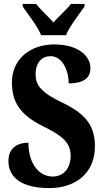

<svg xmlns="http://www.w3.org/2000/svg" viewBox="-20 -951 530 981"><path d="M190 -771H317C335 -816 386 -880 412 -918V-931H343C323 -905 278 -865 253 -836C228 -865 184 -905 164 -931H96V-918C121 -880 173 -816 190 -771ZM232 10C373 10 465 -73 465 -202C465 -302 425 -365 304 -424C186 -479 162 -518 162 -571C162 -632 194 -664 238 -664C298 -664 331 -592 331 -525C412 -525 442 -556 442 -603C442 -662 384 -724 256 -724C135 -724 41 -649 41 -531C41 -433 78 -367 198 -307C288 -262 341 -228 341 -156C341 -96 309 -49 249 -49C188 -49 126 -103 125 -222C73 -222 23 -198 23 -128C23 -65 64 10 232 10Z"/></svg>

Font: Noto Serif Armenian ExtraCondensed ExtraBold
Style: Regular
Weight: 800
Width: 2
Designer: Monotype Design Team
Foundry: Monotype Imaging Inc.
Version: Version 2.008